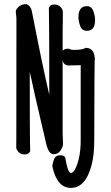

<svg xmlns="http://www.w3.org/2000/svg" viewBox="-20 -734 540 935"><path d="M325 181Q259 181 236 81L235 77Q235 64 242.5 43Q250 22 273 22Q298 22 299 40Q310 108 325 108Q346 108 363 42Q373 2 373 -51V-417Q371 -416 347 -416Q323 -416 318 -415Q290 -415 286 -438Q286 -440 285 -443Q285 -310 285 -88L287 -33Q287 -20 275 -1.5Q263 17 241 17Q216 17 204 -38Q142 -302 125 -384Q125 -74 126 -45Q127 -16 127 1Q127 4 121 11Q115 18 99 18Q81 18 70 6Q59 -6 59 -17Q59 -29 59.5 -55Q60 -81 60 -641Q60 -651 58.5 -660.5Q57 -670 57 -679Q58 -690 72 -702Q86 -714 109 -714Q130 -705 135 -680Q187 -412 220 -272Q220 -623 218 -695Q218 -698 224 -705Q230 -712 245 -712Q264 -712 275 -700Q286 -688 286 -677Q286 -665 286 -640Q285 -627 285 -486Q292 -497 313 -497Q326 -491 339 -491Q383 -491 397 -501Q433 -501 440 -463Q442 -454 442 -449Q442 -443 441 -436.5Q440 -430 439 -50Q439 21 426 70Q397 181 325 181ZM403 -584Q379 -584 370.5 -607.5Q362 -631 362 -650Q362 -704 403 -704Q426 -704 434.5 -680Q443 -656 443 -636Q443 -584 403 -584Z"/></svg>

Font: LXGW WenKai Mono Medium
Style: Regular
Weight: 500
Monospace: yes
Designer: LXGW / Fontworks Inc.
Foundry: LXGW / Fontworks Inc.
Version: Version 1.520; June 14, 2025